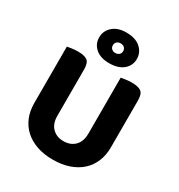

<svg xmlns="http://www.w3.org/2000/svg" viewBox="-202 -992 1065 1143"><g transform="rotate(30 330.5 -420.5)"><path d="M330 17Q268 17 219.5 0Q171 -17 137 -48Q103 -79 85 -122.5Q67 -166 67 -220V-608Q78 -610 98.5 -613Q119 -616 140 -616Q185 -616 204.5 -601Q224 -586 224 -542V-223Q224 -169 253.5 -139.5Q283 -110 330 -110Q378 -110 407.5 -139.5Q437 -169 437 -223V-608Q448 -610 468.5 -613Q489 -616 510 -616Q555 -616 574.5 -601Q594 -586 594 -542V-220Q594 -166 576 -122.5Q558 -79 524 -48Q490 -17 441 0Q392 17 330 17ZM206 -752Q206 -797 240 -827.5Q274 -858 333 -858Q396 -858 430.5 -827.5Q465 -797 465 -752Q465 -707 430.5 -677.5Q396 -648 333 -648Q274 -648 240 -677.5Q206 -707 206 -752ZM300 -752Q300 -737 310 -728Q320 -719 334 -719Q351 -719 361 -728Q371 -737 371 -752Q371 -767 361 -776Q351 -785 334 -785Q320 -785 310 -776Q300 -767 300 -752Z"/></g></svg>

Font: Baloo 2
Style: Bold
Weight: 700
Designer: Sarang Kulkarni and Ek Type
Foundry: Ek Type
Version: Version 1.640;hotconv 1.0.111;makeotfexe 2.5.65597; ttfautoh